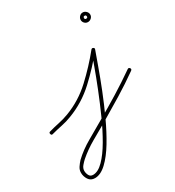

<svg xmlns="http://www.w3.org/2000/svg" viewBox="-186 -548 872 958"><g transform="rotate(-30 250.5 -68.5)"><path d="M6 9Q-3 12 -5 2Q-8 -7 2 -9Q30 -17 59 -23Q88 -29 117 -40Q199 -71 264.5 -132Q330 -193 384 -260Q389 -266 396 -262Q403 -258 400 -251Q389 -221 370.5 -169Q352 -117 327 -54Q302 9 273 72Q244 135 212 188Q180 241 146 273Q112 305 79 305Q55 305 43 286.5Q31 268 31 247Q31 230 40.5 216Q50 202 61 190Q100 153 150 124.5Q200 96 246 69Q309 33 370.5 -5Q432 -43 492 -85Q499 -90 505 -82Q510 -75 502 -69Q443 -27 381 11Q319 49 256 86Q212 111 166 137.5Q120 164 82 197Q72 206 61 219Q50 232 50 247Q50 260 56.5 273Q63 286 79 286Q108 286 139 254.5Q170 223 200.5 170.5Q231 118 259 55.5Q287 -7 311.5 -68.5Q336 -130 354 -180Q372 -230 382 -257Q385 -265 394 -260Q403 -254 398 -248Q343 -179 275.5 -116.5Q208 -54 123 -22Q95 -11 65.5 -5Q36 1 6 9Q6 9 6 9Q6 9 6 9ZM447 -414Q447 -423 438 -423Q430 -423 430 -414Q430 -406 438 -406Q447 -406 447 -414ZM411 -414Q411 -425 419 -433.5Q427 -442 438 -442Q449 -442 457.5 -433.5Q466 -425 466 -414Q466 -403 457.5 -395Q449 -387 438 -387Q427 -387 419 -395Q411 -403 411 -414Z"/></g></svg>

Font: FRB American Cursive Guidelines Arrows Extralight
Style: Italic
Weight: 200
Italic angle: -25°
Version: Version 2.0;Modular Font Editor K font №1